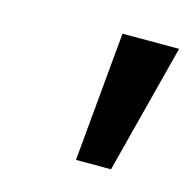

<svg xmlns="http://www.w3.org/2000/svg" viewBox="-51 -752 346 344"><g transform="rotate(15 121.5 -580.0)"><path d="M138 -700H243L181 -460H116Z"/></g></svg>

Font: Scada
Style: Italic
Weight: 400
Italic angle: -10°
Designer: Jovanny Lemonad
Foundry: Jovanny Lemonad
Version: Version 4.100;PS 004.100;hotconv 1.0.88;makeotf.lib2.5.64775